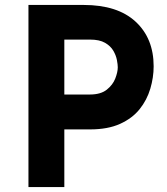

<svg xmlns="http://www.w3.org/2000/svg" viewBox="-20 -756 676 776"><path d="M318 -736Q455 -736 528 -668.5Q601 -601 601 -488Q601 -443 587.5 -397.5Q574 -352 544.5 -315Q515 -278 465.5 -255.5Q416 -233 344 -233H240V0H95V-736ZM343 -374Q387 -374 411.5 -393.5Q436 -413 446 -439Q456 -465 456 -484Q456 -495 452.5 -513.5Q449 -532 438 -551Q427 -570 404.5 -583Q382 -596 344 -596H240V-374Z"/></svg>

Font: Reem Kufi
Style: Bold
Weight: 700
Designer: Khaled Hosny
Version: Version 1.001